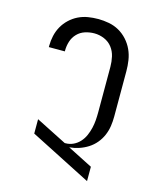

<svg xmlns="http://www.w3.org/2000/svg" viewBox="-113 -819 726 904"><g transform="rotate(15 250.0 -367.5)"><path d="M399 8 101 -144V-214L251 -138H255Q275 -138 293 -146.5Q311 -155 324.5 -170Q338 -185 346 -203.5Q354 -222 358.5 -241Q363 -260 364.5 -279.5Q366 -299 366 -319V-540Q366 -565 360.5 -589.5Q355 -614 340 -633.5Q325 -653 301.5 -663Q278 -673 253 -673Q230 -673 208 -666Q186 -659 170 -642.5Q154 -626 147 -604Q140 -582 140 -559V-555H62V-561Q62 -586 67.5 -610.5Q73 -635 85 -656.5Q97 -678 115.5 -695.5Q134 -713 156.5 -724Q179 -735 203.5 -739Q228 -743 253 -743Q279 -743 305.5 -738Q332 -733 355 -720Q378 -707 396 -687Q414 -667 425 -643Q436 -619 440 -592.5Q444 -566 444 -540V-319Q444 -295 440.5 -271.5Q437 -248 427.5 -226Q418 -204 402.5 -185.5Q387 -167 366.5 -154Q346 -141 323 -133.5Q300 -126 277 -124L399 -62Z"/></g></svg>

Font: Iosevka srxl
Style: Regular
Weight: 400
Monospace: yes
Designer: Belleve Invis
Foundry: Belleve Invis
Version: Version 33.0.1; ttfautohint (v1.8.3)